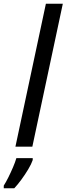

<svg xmlns="http://www.w3.org/2000/svg" viewBox="-84 -780 354 1021"><path d="M-2 0 160 -760H250L88 0ZM-64 207Q-53 190 -40 164Q-27 138 -15 110Q-3 82 3 61H90V71Q83 92 66 120.5Q49 149 29 176Q9 203 -8 221H-64Z"/></svg>

Font: Noto Sans ExtraCondensed Medium
Style: Italic
Weight: 500
Width: 2
Italic angle: -12°
Designer: Monotype Design Team
Foundry: Monotype Imaging Inc.
Version: Version 2.013; ttfautohint (v1.8.4.7-5d5b)